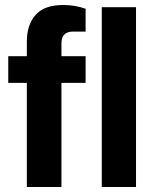

<svg xmlns="http://www.w3.org/2000/svg" viewBox="-20 -752 631 772"><path d="M87.9 0V-418.9H13.2V-525.9H87.9V-584Q87.9 -652.3 123 -692.1Q158.2 -731.9 233.9 -731.9Q281.7 -731.9 324.2 -716.8V-625H273.9Q227.1 -625 227.1 -578.1V-525.9H324.2V-418.9H227.1V0ZM389.2 0V-723.1H526.9V0Z"/></svg>

Font: Archivo
Style: Bold
Weight: 700
Designer: Hector Gatti
Foundry: Omnibus-Type
Version: Version 2.001